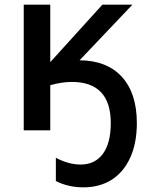

<svg xmlns="http://www.w3.org/2000/svg" viewBox="-20 -560 645 825"><path d="M322 -301 549 -540H420L196 -293V-540H82V0H196V-194Q247 -208 288 -208Q456 -208 456 -31Q456 55 422 101Q388 147 327 147Q275 147 220 118V218Q273 245 339 245Q407 245 459 213Q511 180 539.5 117.5Q568 55 568 -31Q568 -159 504 -229.5Q440 -300 322 -301Z"/></svg>

Font: OpenSansMMV
Style: Semibold
Weight: 600
Designer: Steve Matteson
Foundry: Ascender Corporation
Version: Version 6.000